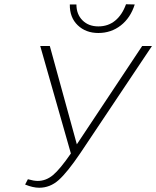

<svg xmlns="http://www.w3.org/2000/svg" viewBox="-20 -874 734 902"><path d="M694 -658 357 -154Q296 -64 255.5 -28Q215 8 164 8Q135 8 98 -7L111 -32Q139 -24 157 -24Q196 -24 229 -51.5Q262 -79 313 -153L169 -658H214L341 -196L648 -658ZM308 -853H339Q339 -807 367.5 -778.5Q396 -750 442 -750Q488 -750 521 -777Q554 -804 572 -854L613 -853Q593 -790 547.5 -754.5Q502 -719 442 -719Q383 -719 345 -755.5Q307 -792 308 -853Z"/></svg>

Font: Ysabeau Light
Style: Italic
Weight: 300
Italic angle: -12°
Designer: Christian Thalmann (Catharsis Fonts)
Version: Version 0.003